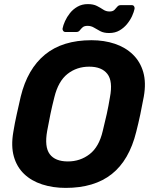

<svg xmlns="http://www.w3.org/2000/svg" viewBox="-20 -906 743 936"><path d="M300 10Q238 10 185.5 -7Q133 -24 97.5 -58Q62 -92 47.5 -143Q33 -194 45 -263Q52 -306 61.5 -348.5Q71 -391 81 -435Q114 -570 199.5 -640Q285 -710 426 -710Q488 -710 540 -692.5Q592 -675 628 -640Q664 -605 678.5 -554Q693 -503 681 -435Q673 -391 664 -348.5Q655 -306 644 -263Q610 -125 525 -57.5Q440 10 300 10ZM311 -119Q371 -119 417 -154.5Q463 -190 481 -268Q492 -312 500.5 -350.5Q509 -389 516 -432Q531 -510 503.5 -545.5Q476 -581 415 -581Q354 -581 309 -545.5Q264 -510 245 -432Q234 -389 226 -350.5Q218 -312 210 -268Q196 -190 222.5 -154.5Q249 -119 311 -119ZM512 -745Q486 -745 469 -754Q452 -763 438 -771.5Q424 -780 407 -780Q391 -780 383 -773Q375 -766 369 -758Q363 -750 352 -750H299Q292 -750 288 -755.5Q284 -761 285 -767Q288 -783 297 -803Q306 -823 321 -842Q336 -861 358 -873.5Q380 -886 408 -886Q435 -886 452.5 -877Q470 -868 483.5 -859Q497 -850 514 -850Q530 -850 538 -858Q546 -866 552 -873.5Q558 -881 569 -881H622Q630 -881 633.5 -875.5Q637 -870 636 -863Q633 -848 624 -828Q615 -808 599.5 -789Q584 -770 562.5 -757.5Q541 -745 512 -745Z"/></svg>

Font: Rubik SemiBold
Style: Italic
Weight: 600
Italic angle: -12°
Designer: Hubert and Fischer
Foundry: Hubert and Fischer
Version: Version 2.300;gftools[0.9.30]